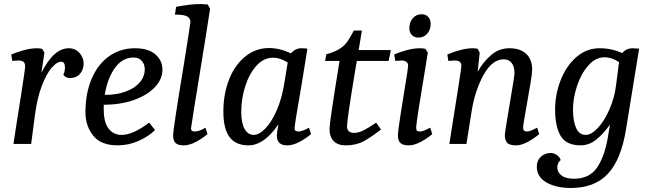

<svg xmlns="http://www.w3.org/2000/svg" viewBox="-20 -716 3234 955"><path d="M60 -86Q65 -116 85 -244.5Q105 -373 105 -386Q105 -402 97 -408.5Q89 -415 72 -415Q65 -415 41 -413L36 -445Q62 -456 97 -466Q132 -476 164 -476Q176 -476 190 -473L201 -454L186 -354Q247 -476 322 -476Q354 -476 375 -453Q396 -430 396 -400Q396 -370 378 -349Q360 -328 328 -328Q315 -328 306.5 -333.5Q298 -339 295 -345Q303 -359 303 -381Q303 -409 284 -409Q263 -409 237 -379Q211 -349 188 -289Q165 -229 154 -145L135 0H47Z M405 -157Q405 -252 436 -324.5Q467 -397 523 -436.5Q579 -476 651 -476Q719 -476 753.5 -445Q788 -414 788 -370Q788 -322 750 -282Q712 -242 645.5 -218.5Q579 -195 496 -195V-172Q496 -108 520 -76.5Q544 -45 585 -45Q641 -45 722 -106L751 -69Q720 -38 670 -15.5Q620 7 565 7Q482 7 443.5 -41.5Q405 -90 405 -157ZM700 -372Q700 -396 685.5 -413Q671 -430 644 -430Q589 -430 551.5 -378Q514 -326 501 -244Q560 -244 605 -260.5Q650 -277 675 -306Q700 -335 700 -372Z M841 -42Q841 -73 897 -411Q927 -600 927 -606Q927 -624 913 -633Q899 -642 865 -643H850L856 -682Q929 -696 976 -696Q989 -696 1013 -694L1025 -672L994 -476Q930 -85 930 -77Q930 -62 948 -62Q972 -62 1002 -81L1012 -49Q989 -29 956 -11Q923 7 893 7Q866 7 853.5 -4.5Q841 -16 841 -42Z M1091 -161Q1091 -249 1119.5 -321Q1148 -393 1200 -435Q1252 -477 1318 -477Q1371 -477 1427 -451Q1450 -476 1478 -476Q1494 -476 1509 -474Q1478 -281 1478 -283Q1445 -93 1445 -77Q1445 -62 1464 -62Q1476 -62 1491.5 -68.5Q1507 -75 1517 -81L1527 -49Q1504 -29 1471 -11Q1438 7 1409 7Q1357 7 1357 -41Q1357 -58 1365 -98Q1294 7 1216 7Q1153 7 1122 -34Q1091 -75 1091 -161ZM1394 -301 1411 -405Q1374 -429 1338 -429Q1292 -429 1256 -389.5Q1220 -350 1200 -287.5Q1180 -225 1180 -161Q1180 -103 1197 -74Q1214 -45 1242 -45Q1269 -45 1300 -77Q1331 -109 1356.5 -167.5Q1382 -226 1394 -301Z M1619 -75Q1619 -106 1664 -383L1669 -413H1597L1603 -446Q1644 -457 1669 -473Q1694 -489 1708 -509.5Q1722 -530 1740 -564H1780L1764 -467H1924L1913 -413H1755L1749 -379Q1706 -121 1706 -88Q1706 -55 1742 -55Q1764 -55 1790 -68.5Q1816 -82 1851 -106L1875 -72Q1827 -34 1789 -13.5Q1751 7 1700 7Q1660 7 1639.5 -14.5Q1619 -36 1619 -75Z M1959 -45Q1959 -59 1972.5 -146.5Q1986 -234 1990 -257Q2010 -377 2010 -388Q2010 -415 1977 -415Q1970 -415 1946 -413L1941 -445Q1962 -455 1999.5 -465.5Q2037 -476 2069 -476Q2084 -476 2096 -473L2108 -454Q2050 -106 2050 -84Q2050 -71 2053.5 -66.5Q2057 -62 2069 -62Q2080 -62 2095.5 -69Q2111 -76 2120 -81L2130 -49Q2107 -29 2074 -11Q2041 7 2013 7Q1984 7 1971.5 -5Q1959 -17 1959 -45ZM2016 -576Q2016 -605 2033 -625Q2050 -645 2076 -645Q2098 -645 2110 -632Q2122 -619 2122 -597Q2122 -568 2105 -548.5Q2088 -529 2062 -529Q2041 -529 2028.5 -542Q2016 -555 2016 -576Z M2491 -42Q2491 -58 2515 -198Q2539 -336 2539 -353Q2539 -386 2524.5 -403.5Q2510 -421 2486 -421Q2428 -421 2385 -343Q2342 -265 2326 -163L2300 0H2215Q2275 -375 2275 -388Q2275 -403 2266.5 -409Q2258 -415 2241 -415Q2234 -415 2210 -413L2205 -445Q2235 -458 2269 -467Q2303 -476 2331 -476Q2344 -476 2356 -473L2366 -454L2356 -359Q2383 -408 2422.5 -442Q2462 -476 2514 -476Q2568 -476 2597.5 -448Q2627 -420 2627 -369Q2627 -352 2618.5 -301.5Q2610 -251 2601 -200Q2582 -96 2582 -81Q2582 -71 2586.5 -66.5Q2591 -62 2601 -62Q2612 -62 2627.5 -69Q2643 -76 2652 -81L2662 -49Q2639 -29 2606.5 -11Q2574 7 2547 7Q2514 7 2502.5 -6Q2491 -19 2491 -42Z M2650 113Q2650 82 2670.5 63.5Q2691 45 2718 45Q2735 45 2748.5 54Q2762 63 2769 80Q2752 94 2752 117Q2752 140 2772.5 156.5Q2793 173 2835 173Q2911 173 2949 118.5Q2987 64 3004 -36L3014 -97Q2985 -54 2948 -23.5Q2911 7 2868 7Q2797 7 2769 -39.5Q2741 -86 2741 -172Q2741 -245 2768 -315.5Q2795 -386 2845.5 -431Q2896 -476 2963 -476Q3022 -476 3075 -452Q3095 -476 3127 -476Q3137 -476 3159 -474L3094 -74Q3070 77 3004 148Q2938 219 2820 219Q2746 219 2698 191.5Q2650 164 2650 113ZM3044 -290 3059 -407Q3024 -431 2986 -431Q2942 -431 2906 -390Q2870 -349 2850 -288Q2830 -227 2830 -171Q2830 -114 2845.5 -79.5Q2861 -45 2894 -45Q2921 -45 2953.5 -79.5Q2986 -114 3011 -171Q3036 -228 3044 -290Z"/></svg>

Font: Caladea
Style: Italic
Weight: 400
Italic angle: -9°
Designer: Carolina Giovagnoli and Andres Torresi
Foundry: Carolina Giovagnoli & Andres Torresi
Version: Version 1.001